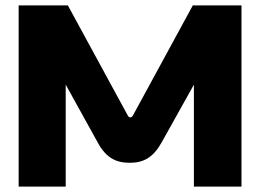

<svg xmlns="http://www.w3.org/2000/svg" viewBox="-20 -690 962 710"><path d="M49 -670V0H223V-377L342 -162C372 -107 408 -88 460 -88C510 -88 546 -107 577 -162L697 -377V0H873V-670H693L471 -262C467 -254 457 -254 453 -262L231 -670Z"/></svg>

Font: LT Wave Black
Style: Regular
Weight: 900
Designer: Daniel Lyons
Version: Version 2.5 (Glyphs App)